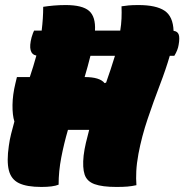

<svg xmlns="http://www.w3.org/2000/svg" viewBox="-20 -731 730 760"><path d="M47 -426H98Q105 -447 111.5 -468Q118 -489 124 -511Q88 -518 105 -583Q111 -603 115 -610H145Q148 -635 149.5 -658Q151 -681 151 -704Q170 -707 192.5 -709Q215 -711 240 -711Q306 -711 332.5 -688Q359 -665 356 -610H456Q460 -634 461 -658Q462 -682 461 -706Q474 -708 488.5 -709.5Q503 -711 528 -711Q598 -711 631.5 -688.5Q665 -666 667 -609Q683 -607 687.5 -594Q692 -581 687 -553Q684 -533 670 -510H652Q637 -458 612.5 -394Q588 -330 564.5 -260.5Q541 -191 528 -122Q521 -84 519.5 -53.5Q518 -23 520 2Q502 6 484.5 7.5Q467 9 441 9Q385 9 354.5 -2Q324 -13 315 -40Q306 -67 311 -115Q314 -140 320 -165.5Q326 -191 333 -217H249Q233 -162 222.5 -107.5Q212 -53 212 0Q190 9 144 9Q86 9 55 -6Q24 -21 15 -57Q6 -93 15 -154Q18 -177 24 -201Q30 -225 37 -250Q29 -275 29.5 -315.5Q30 -356 41 -401ZM394 -402 400 -404Q409 -430 418 -456.5Q427 -483 435 -510H338Q333 -489 327 -468Q321 -447 315 -426Q375 -426 394 -402Z"/></svg>

Font: Recursive Mn Csl St XBk
Style: Italic
Weight: 1000
Italic angle: -15°
Monospace: yes
Version: Version 1.079;hotconv 1.0.112;makeotfexe 2.5.65598; ttfautoh